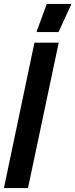

<svg xmlns="http://www.w3.org/2000/svg" viewBox="-41 -961 383 981"><path d="M-21 0 135 -743H259L102 0ZM147 -797V-802L198 -941H322V-936L258 -797Z"/></svg>

Font: Saira UltraCondensed Black
Style: Italic
Weight: 900
Width: 1
Italic angle: -12°
Designer: Hector Gatti with collaboration of the Omnibus-Type team
Foundry: Omnibus-Type
Version: Version 1.101